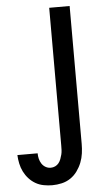

<svg xmlns="http://www.w3.org/2000/svg" viewBox="-63 -776 600 1039"><g transform="rotate(-5 237.5 -256.0)"><path d="M178 223Q155 223 131.5 218.5Q108 214 88 202.5Q68 191 52 173.5Q36 156 25.5 135Q15 114 10 90.5Q5 67 4 44H114Q114 59 117.5 73.5Q121 88 129 100.5Q137 113 150 120.5Q163 128 178 128Q191 128 202.5 122.5Q214 117 221.5 107.5Q229 98 233.5 86Q238 74 241 62Q244 50 244.5 37.5Q245 25 245 13V-735H356V13Q356 39 352.5 65Q349 91 339.5 115Q330 139 314.5 160.5Q299 182 277.5 196.5Q256 211 230 217Q204 223 178 223Z"/></g></svg>

Font: Iosevka QP
Style: Bold
Weight: 700
Designer: Belleve Invis
Foundry: Belleve Invis
Version: Version 20.0.0; ttfautohint (v1.8.4)